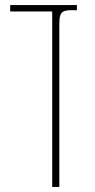

<svg xmlns="http://www.w3.org/2000/svg" viewBox="-20 -734 372 754"><path d="M282 -714H20V-689H185V0H213V-639C213 -684 221 -694 262 -694H282Z"/></svg>

Font: Noto Serif Georgian Condensed Thin
Style: Regular
Weight: 100
Width: 3
Designer: Monotype Design Team, Akaki Razmadze
Foundry: Google LLC
Version: Version 2.003